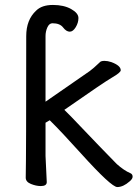

<svg xmlns="http://www.w3.org/2000/svg" viewBox="-20 -736 556 776"><path d="M145 16Q126 16 105 7.5Q84 -1 84 -18Q86 -106 86 -590Q86 -656 126 -693Q149 -716 194 -716Q238 -716 267.5 -699.5Q297 -683 297 -663Q297 -644 286 -626Q275 -608 262 -608Q248 -608 235 -625Q222 -642 192 -642Q179 -642 171.5 -625.5Q164 -609 164 -590V-325L343 -449Q358 -460 382 -483Q387 -490 402 -490Q415 -490 430 -485Q468 -471 468 -452Q468 -443 433.5 -423Q399 -403 240 -292Q264 -269 302.5 -228Q341 -187 381 -146Q421 -105 452 -73Q481 -47 507 -36Q516 -32 516 -22Q516 -13 504 -3Q478 20 454 20Q430 20 308 -115Q227 -205 181 -250L164 -240V-106L169 0Q169 16 145 16Z"/></svg>

Font: LXGW WenKai TC
Style: Bold
Weight: 700
Designer: LXGW / Fontworks Inc.
Foundry: LXGW / Fontworks Inc.
Version: Version 1.330;April 28, 2024